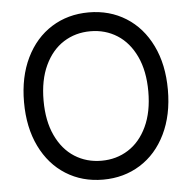

<svg xmlns="http://www.w3.org/2000/svg" viewBox="-52 -769 831 831"><g transform="rotate(-5 363.5 -353.5)"><path d="M363.3 9.8Q272.5 9.8 201.7 -34.7Q130.9 -79.1 90.8 -161.4Q50.8 -243.7 50.8 -353.5Q50.8 -463.4 90.8 -545.7Q130.9 -627.9 201.7 -672.4Q272.5 -716.8 363.3 -716.8Q453.6 -716.8 524.7 -672.4Q595.7 -627.9 635.7 -545.7Q675.8 -463.4 675.8 -353.5Q675.8 -243.7 635.7 -161.4Q595.7 -79.1 524.7 -34.7Q453.6 9.8 363.3 9.8ZM363.3 -634.8Q298.3 -634.8 246.8 -602.1Q195.3 -569.3 165.5 -505.9Q135.7 -442.4 135.7 -353.5Q135.7 -264.6 165.5 -201.2Q195.3 -137.7 246.8 -105Q298.3 -72.3 363.3 -72.3Q428.2 -72.3 479.7 -105Q531.2 -137.7 561 -201.2Q590.8 -264.6 590.8 -353.5Q590.8 -442.4 561 -505.9Q531.2 -569.3 479.7 -602.1Q428.2 -634.8 363.3 -634.8Z"/></g></svg>

Font: Pretendard
Style: Regular
Weight: 400
Designer: Base glyphs from Inter by Rasmus Andersson; Hangeul glyphs from Noto Sans CJK(Source Han Sans) by Jang Soo-young and Kan
Foundry: Kil Hyung-jin
Version: Version 1.309